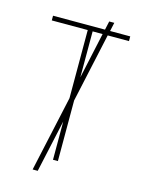

<svg xmlns="http://www.w3.org/2000/svg" viewBox="-124 -835 748 985"><g transform="rotate(15 250.0 -342.5)"><path d="M262 -689H315L262 -445ZM236 0H262V-322L342 -689H455V-714H348L358 -760H331L321 -714H45V-689H236V-327L148 75H175L236 -203Z"/></g></svg>

Font: Noto Sans Mono UI Condensed Thin
Style: Regular
Weight: 250
Width: 3
Designer: Monotype Design team
Foundry: Monotype Imaging Inc.
Version: 1.000